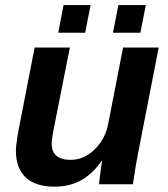

<svg xmlns="http://www.w3.org/2000/svg" viewBox="-20 -712 651 742"><path d="M373 -90.3Q335.9 -38.1 291.7 -14.4Q247.6 9.3 190.9 9.3Q116.7 9.3 79.1 -26.4Q41.5 -62 41.5 -129.4Q41.5 -137.7 43.2 -153.1Q44.9 -168.5 47.4 -184.6Q49.8 -200.7 51.8 -209.5L113.8 -528.3H250L192.4 -237.8Q179.7 -176.8 179.7 -157.2Q179.7 -94.2 253.9 -94.2Q287.1 -94.2 317.1 -112.3Q347.2 -130.4 368.9 -161.9Q390.6 -193.4 397.9 -232.4L455.6 -528.3H593.3L512.2 -112.8Q508.3 -93.3 503.7 -65.2Q499 -37.1 493.7 0H362.8Q362.8 -2.9 365 -21.7Q367.2 -40.5 370.1 -61.3Q373 -82 374.5 -90.3ZM543.5 -692.4 522.5 -585.4H416.5L437.5 -692.4ZM330.1 -692.4 309.1 -585.4H205.1L225.6 -692.4Z"/></svg>

Font: Arimo
Style: Italic
Weight: 400
Italic angle: -12°
Designer: Steve Matteson
Foundry: Monotype Imaging Inc.
Version: Version 1.33